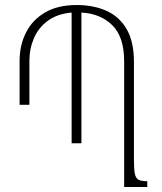

<svg xmlns="http://www.w3.org/2000/svg" viewBox="-20 -744 645 764"><path d="M513 -108Q513 -71 516.5 -53Q520 -35 531 -29Q542 -23 566 -23V0H474V-500Q474 -597 427 -643.5Q380 -690 304 -694V-174H265V-694Q208 -689 170.5 -661.5Q133 -634 115 -592Q97 -550 97 -502V-327H58V-502Q58 -564 83.5 -614.5Q109 -665 159.5 -694.5Q210 -724 285 -724Q352 -724 403.5 -701Q455 -678 484 -628Q513 -578 513 -497Z"/></svg>

Font: Noto Serif Armenian SemiCondensed ExtraLight
Style: Regular
Weight: 200
Width: 4
Designer: Monotype Design Team
Foundry: Monotype Imaging Inc.
Version: Version 2.008; ttfautohint (v1.8.4.7-5d5b)